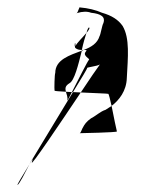

<svg xmlns="http://www.w3.org/2000/svg" viewBox="-20 -554 417 542"><path d="M166 -295C168 -288 172 -279 170 -271C169 -267 175 -278 183 -294C177 -294 171 -295 166 -295ZM29 -32C34 -32 52 -69 63 -90C42 -56 28 -32 29 -32ZM192 -421C192 -419 192 -415 193 -419C197 -414 204 -413 211 -413C215 -432 220 -449 224 -461C214 -449 198 -434 193 -424C193 -442 189 -427 192 -421ZM224 -461C231 -469 234 -475 232 -476C230 -478 227 -472 224 -461ZM211 -411C213 -412 215 -412 216 -413H211ZM134 -298C134 -297 147 -296 166 -295C164 -304 163 -311 176 -319C190 -326 201 -371 211 -411C177 -398 136 -386 136 -348C134 -345 133 -302 134 -298ZM183 -294H186C210 -333 227 -361 226 -362C224 -364 254 -367 262 -372C255 -363 234 -332 208 -293C246 -291 285 -290 286 -289C287 -288 291 -274 295 -255C316 -271 337 -297 338 -334C341 -392 347 -446 326 -481C314 -498 296 -510 268 -518C250 -526 229 -531 206 -533C204 -537 201 -521 197 -517C213 -522 227 -522 237 -518C266 -515 278 -506 272 -489C268 -483 264 -456 261 -452C255 -432 238 -421 216 -413C223 -413 227 -413 222 -408C212 -396 236 -388 231 -385C228 -383 200 -327 183 -294ZM194 -516C195 -516 196 -516 197 -517C196 -517 195 -516 194 -516ZM205 -178C205 -178 312 -180 310 -183C309 -185 301 -225 295 -255C289 -251 283 -247 278 -244C264 -240 248 -225 237 -220C224 -211 218 -202 214 -194C212 -192 208 -178 205 -178ZM70 -96C65 -80 149 -205 208 -293C201 -293 193 -294 186 -294C153 -239 105 -160 71 -104C72 -104 72 -102 70 -96ZM63 -90C66 -95 68 -99 71 -104C70 -104 67 -98 63 -90Z"/></svg>

Font: Arrow
Style: Regular
Weight: 400
Version: Version 0.23